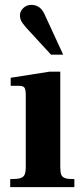

<svg xmlns="http://www.w3.org/2000/svg" viewBox="-20 -770 341 790"><path d="M22 0V-33Q51 -33 64 -37Q77 -41 81.5 -52Q86 -63 86 -83V-379Q86 -402 80.5 -409.5Q75 -417 57 -417H24V-450L183 -475H228V-83Q228 -62 232 -51.5Q236 -41 248 -37Q260 -33 286 -33V0ZM190 -545 86 -658Q70 -677 66 -686.5Q62 -696 62 -706Q62 -724 76 -737Q90 -750 109 -750Q125 -750 138.5 -742Q152 -734 162 -714L240 -545Z"/></svg>

Font: Frank Ruhl Libre
Style: Bold
Weight: 700
Designer: Yanek Iontef
Foundry: Fontef
Version: Version 6.004